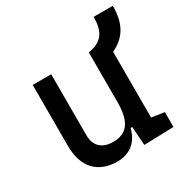

<svg xmlns="http://www.w3.org/2000/svg" viewBox="-154 -789 907 931"><g transform="rotate(-30 300.0 -323.0)"><path d="M242.2 9.8C311.5 9.8 361.3 -29.3 377.9 -99.6H387.2L394.5 4.9L560.5 0V-83L489.3 -93.8V-461.9C565.9 -497.6 599.6 -558.1 599.6 -655.8H492.2C492.2 -577.6 466.3 -537.6 405.8 -522.5L386.2 -517.6H385.7V-239.3C385.7 -126.5 346.7 -83 271.5 -83C210.4 -83 174.8 -116.2 174.8 -175.8V-517.6H71.3V-175.8C71.3 -57.6 133.3 9.8 242.2 9.8Z"/></g></svg>

Font: Cascadia Code PL
Style: Regular
Weight: 400
Monospace: yes
Designer: Aaron Bell
Foundry: Saja Typeworks
Version: Version 2404.023